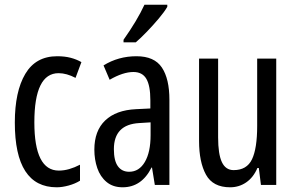

<svg xmlns="http://www.w3.org/2000/svg" viewBox="-20 -786 1259 816"><path d="M221 10Q43 10 43 -265Q43 -397 87.5 -472Q132 -547 223 -547Q255 -547 280 -540.5Q305 -534 326 -522L301 -455Q263 -475 229 -475Q126 -475 126 -266Q126 -61 230 -61Q252 -61 274.5 -67.5Q297 -74 320 -86V-18Q299 -5 271.5 2.5Q244 10 221 10Z M560 -547Q636 -547 668 -499Q700 -451 700 -362V0H638L626 -74H624Q582 10 501 10Q460 10 433 -12.5Q406 -35 393.5 -71.5Q381 -108 381 -150Q381 -230 427 -274Q473 -318 558 -322L619 -325V-360Q619 -422 602 -451Q585 -480 547 -480Q503 -480 446 -447L420 -508Q483 -547 560 -547ZM572 -263Q464 -257 464 -152Q464 -103 481 -79.5Q498 -56 529 -56Q571 -56 595.5 -97.5Q620 -139 620 -212V-266ZM691 -757Q679 -736 655 -707.5Q631 -679 604.5 -651.5Q578 -624 557 -606H505V-617Q563 -699 594 -766H691Z M1154 -537V0H1089L1080 -72H1074Q1057 -32 1026.5 -11Q996 10 958 10Q885 10 855.5 -43.5Q826 -97 826 -187V-537H907V-202Q907 -131 923 -97Q939 -63 973 -63Q1029 -63 1051 -109Q1073 -155 1073 -251V-537Z"/></svg>

Font: Noto Sans Ethiopic ExtraCondensed
Style: Regular
Weight: 400
Width: 2
Designer: Monotype Design Team
Foundry: Monotype Imaging Inc.
Version: Version 2.102; ttfautohint (v1.8.4.7-5d5b)